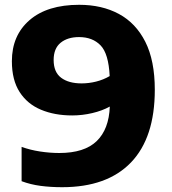

<svg xmlns="http://www.w3.org/2000/svg" viewBox="-20 -770 718 800"><path d="M310 -750Q404.5 -750 475.2 -712Q546 -674 585.5 -595.8Q625 -517.5 625 -396Q625 -196.5 525.8 -93.2Q426.5 10 239 10Q191.5 10 149.5 4.5Q107.5 -1 70 -15V-158Q106 -145 146.8 -138.8Q187.5 -132.5 227 -132.5Q331.5 -132.5 382.8 -182Q434 -231.5 437.5 -326Q406 -308.5 364.5 -298.8Q323 -289 281 -289Q207.5 -289 150.8 -312.8Q94 -336.5 61.8 -386.5Q29.5 -436.5 29.5 -515Q29.5 -622.5 103.2 -686.2Q177 -750 310 -750ZM320 -422.5Q350 -422.5 380.2 -430Q410.5 -437.5 437 -453Q432.5 -546.5 399 -581Q365.5 -615.5 309.5 -615.5Q261.5 -615.5 232.5 -591.8Q203.5 -568 203.5 -520Q203.5 -469.5 234.8 -446Q266 -422.5 320 -422.5Z"/></svg>

Font: Encode Sans Semi Expanded ExtraBold
Style: Regular
Weight: 800
Width: 6
Designer: Multiple Designers
Foundry: Impallari Type
Version: Version 3.000; ttfautohint (v1.8.3) -l 8 -r 50 -G 200 -x 14 